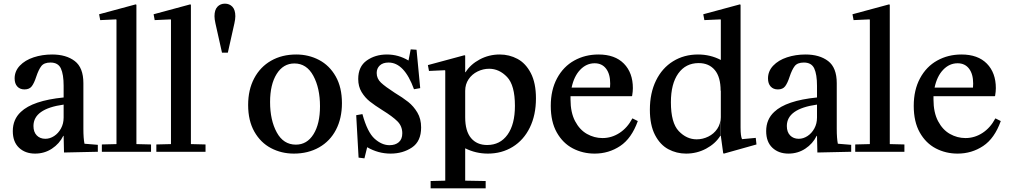

<svg xmlns="http://www.w3.org/2000/svg" viewBox="-20 -830 5517 1050"><path d="M94 -218Q159 -280 328 -297V-361Q328 -423 313 -455.5Q298 -488 256 -488Q221 -488 206 -468.5Q191 -449 178 -410Q167 -376 154 -358.5Q141 -341 114 -341Q89 -341 74.5 -357Q60 -373 60 -401Q60 -441 88.5 -471Q117 -501 164 -516.5Q211 -532 265 -532Q342 -532 389 -496Q436 -460 436 -375V-126Q436 -73 442 -44L515 -38V0L330 4L328 -87H326Q305 -44 264 -17Q223 10 172 10Q118 10 84 -22Q50 -54 50 -113Q50 -177 94 -218ZM228 -71Q253 -71 276 -86Q299 -101 313.5 -127.5Q328 -154 328 -187V-258Q163 -235 163 -141Q163 -108 181 -89.5Q199 -71 228 -71Z M722 -806 726 -804V-42L806 -40V0H537V-40L617 -42V-722L615 -724L528 -720L522 -752Z M1020 -806 1024 -804V-42L1104 -40V0H835V-40L915 -42V-722L913 -724L826 -720L820 -752Z M1153 -741Q1153 -776 1169 -793Q1185 -810 1210 -810Q1235 -810 1251 -793Q1267 -776 1267 -741Q1267 -726 1262 -703L1226 -542H1194L1158 -703Q1153 -726 1153 -741Z M1600 -532Q1668 -532 1725 -502Q1782 -472 1816 -412Q1850 -352 1850 -266Q1850 -183 1817.5 -120.5Q1785 -58 1725 -24Q1665 10 1587 10Q1519 10 1462 -20Q1405 -50 1371 -110Q1337 -170 1337 -256Q1337 -339 1370 -401.5Q1403 -464 1462.5 -498Q1522 -532 1600 -532ZM1598 -39Q1659 -39 1694.5 -96Q1730 -153 1730 -249Q1730 -348 1693.5 -415.5Q1657 -483 1590 -483Q1529 -483 1493 -425.5Q1457 -368 1457 -272Q1457 -173 1493.5 -106Q1530 -39 1598 -39Z M2110 -36Q2142 -36 2161 -52.5Q2180 -69 2180 -101Q2180 -140 2153.5 -166.5Q2127 -193 2072 -227Q2029 -254 2002.5 -275Q1976 -296 1957.5 -326.5Q1939 -357 1939 -398Q1939 -466 1985.5 -499Q2032 -532 2096 -532Q2159 -532 2214 -499L2226 -560L2258 -558L2278 -348L2244 -342Q2191 -488 2105 -488Q2074 -488 2057 -472Q2040 -456 2040 -431Q2040 -400 2063.5 -378Q2087 -356 2138 -323Q2183 -296 2212.5 -272.5Q2242 -249 2262.5 -214.5Q2283 -180 2283 -133Q2283 -57 2233 -23.5Q2183 10 2116 10Q2048 10 1988 -25L1973 36L1941 32L1928 -200L1962 -206Q1989 -107 2028.5 -71.5Q2068 -36 2110 -36Z M2520 -528 2524 -526V-435H2526Q2553 -478 2603.5 -505Q2654 -532 2713 -532Q2765 -532 2810 -508Q2855 -484 2883 -430Q2911 -376 2911 -292Q2911 -201 2877.5 -132.5Q2844 -64 2784 -27Q2724 10 2648 10Q2582 10 2524 -19V158L2636 160V200H2335V160L2415 158V-444L2413 -446L2326 -442L2320 -474ZM2644 -37Q2715 -37 2755.5 -93.5Q2796 -150 2796 -251Q2796 -364 2753 -409Q2710 -454 2655 -454Q2622 -454 2591.5 -439Q2561 -424 2542.5 -396.5Q2524 -369 2524 -333V-189Q2524 -113 2556 -75Q2588 -37 2644 -37Z M3275 -75Q3325 -75 3368 -103Q3411 -131 3438 -182H3440L3468 -168Q3434 -73 3371.5 -31.5Q3309 10 3232 10Q3167 10 3112.5 -18.5Q3058 -47 3025 -105.5Q2992 -164 2992 -251Q2992 -338 3026.5 -402Q3061 -466 3120.5 -499Q3180 -532 3253 -532Q3343 -532 3392 -482Q3441 -432 3441 -348Q3441 -330 3437 -306L3435 -304H3100V-286Q3100 -215 3125 -167.5Q3150 -120 3190 -97.5Q3230 -75 3275 -75ZM3316 -351Q3317 -358 3317 -373Q3317 -425 3294.5 -454.5Q3272 -484 3232 -484Q3187 -484 3153 -448.5Q3119 -413 3106 -351Z M4038 -69 4113 -76 4117 -40 3939 10 3935 8 3922 -87V-335L3921 -333Q3921 -409 3889 -447Q3857 -485 3801 -485Q3730 -485 3689.5 -428.5Q3649 -372 3649 -271Q3649 -158 3692 -113Q3735 -68 3790 -68Q3823 -68 3853.5 -83Q3884 -98 3902.5 -125.5Q3921 -153 3921 -189V-87H3919Q3892 -44 3841.5 -17Q3791 10 3732 10Q3680 10 3635 -14Q3590 -38 3562 -92Q3534 -146 3534 -230Q3534 -321 3567.5 -389.5Q3601 -458 3661 -495Q3721 -532 3797 -532Q3865 -532 3922 -502V-722L3920 -724L3832 -720L3826 -752L4026 -806L4030 -804V-133Q4030 -85 4038 -69Z M4214 -218Q4279 -280 4448 -297V-361Q4448 -423 4433 -455.5Q4418 -488 4376 -488Q4341 -488 4326 -468.5Q4311 -449 4298 -410Q4287 -376 4274 -358.5Q4261 -341 4234 -341Q4209 -341 4194.5 -357Q4180 -373 4180 -401Q4180 -441 4208.5 -471Q4237 -501 4284 -516.5Q4331 -532 4385 -532Q4462 -532 4509 -496Q4556 -460 4556 -375V-126Q4556 -73 4562 -44L4635 -38V0L4450 4L4448 -87H4446Q4425 -44 4384 -17Q4343 10 4292 10Q4238 10 4204 -22Q4170 -54 4170 -113Q4170 -177 4214 -218ZM4348 -71Q4373 -71 4396 -86Q4419 -101 4433.5 -127.5Q4448 -154 4448 -187V-258Q4283 -235 4283 -141Q4283 -108 4301 -89.5Q4319 -71 4348 -71Z M4842 -806 4846 -804V-42L4926 -40V0H4657V-40L4737 -42V-722L4735 -724L4648 -720L4642 -752Z M5260 -75Q5310 -75 5353 -103Q5396 -131 5423 -182H5425L5453 -168Q5419 -73 5356.5 -31.5Q5294 10 5217 10Q5152 10 5097.5 -18.5Q5043 -47 5010 -105.5Q4977 -164 4977 -251Q4977 -338 5011.5 -402Q5046 -466 5105.5 -499Q5165 -532 5238 -532Q5328 -532 5377 -482Q5426 -432 5426 -348Q5426 -330 5422 -306L5420 -304H5085V-286Q5085 -215 5110 -167.5Q5135 -120 5175 -97.5Q5215 -75 5260 -75ZM5301 -351Q5302 -358 5302 -373Q5302 -425 5279.5 -454.5Q5257 -484 5217 -484Q5172 -484 5138 -448.5Q5104 -413 5091 -351Z"/></svg>

Font: Minipax
Style: Bold
Weight: 500
Designer: Raphaël Ronot, Igor Stepanchenko (Cyrillic)
Foundry: steppetype
Version: Version 1.002